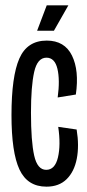

<svg xmlns="http://www.w3.org/2000/svg" viewBox="-20 -689 327 719"><path d="M154 10Q83 10 53 -54Q23 -118 23 -258Q23 -403 52.5 -470Q82 -537 155 -537Q222 -537 249.5 -481Q277 -425 264 -335L196 -324Q205 -390 195 -431.5Q185 -473 154 -473Q120 -473 108 -419.5Q96 -366 96 -267Q96 -160 108 -106.5Q120 -53 153 -53Q186 -53 197 -99.5Q208 -146 198 -214L267 -204Q277 -143 267.5 -94.5Q258 -46 229.5 -18Q201 10 154 10ZM182 -574H119L155 -669H236Z"/></svg>

Font: Bricolage Grotesque 96pt Condensed Light
Style: Regular
Weight: 300
Width: 3
Designer: Mathieu Triay
Foundry: Atelier Triay
Version: Version 1.001; ttfautohint (v1.8.4.7-5d5b);gftools[0.9.33.de